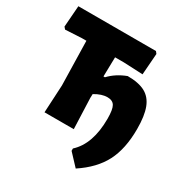

<svg xmlns="http://www.w3.org/2000/svg" viewBox="-191 -796 1093 1142"><g transform="rotate(30 356.0 -225.0)"><path d="M687 -189Q687 -53 640.5 37Q594 127 488 197L414 118V102Q504 20 504 -154Q504 -217 490 -241Q476 -265 440 -265Q401 -265 354 -237L353 -210L361 0H160L170 -190L163 -493H133L20 -487L8 -501L19 -647H552L563 -633L552 -487L420 -493H360L357 -360H367Q412 -408 481 -434Q557 -434 601.5 -410Q646 -386 666.5 -332.5Q687 -279 687 -189Z"/></g></svg>

Font: Luna Sans Black
Style: Regular
Weight: 900
Designer: Juan Pablo del Peral
Foundry: Huerta Tipografica
Version: Version 2.001; ttfautohint (v1.5)